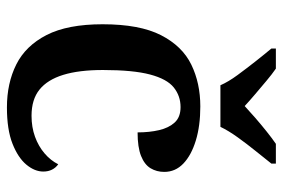

<svg xmlns="http://www.w3.org/2000/svg" viewBox="-151 -655 816 554"><g transform="rotate(90 257.0 -378.0)"><path d="M290 10Q220 10 166 -17Q112 -44 81 -104.5Q50 -165 50 -266Q50 -373 81.5 -434.5Q113 -496 166.5 -522Q220 -548 287 -548Q343 -548 385.5 -535Q428 -522 452 -499Q476 -476 476 -444Q476 -422 465.5 -404.5Q455 -387 430 -377Q405 -367 362 -367Q362 -401 355.5 -429Q349 -457 333.5 -474Q318 -491 289 -491Q257 -491 232.5 -471.5Q208 -452 195 -403Q182 -354 182 -267Q182 -198 196 -152.5Q210 -107 238.5 -84Q267 -61 314 -61Q347 -61 374.5 -71Q402 -81 422.5 -98.5Q443 -116 454 -138Q464 -131 469.5 -120Q475 -109 475 -95Q475 -70 455 -46Q435 -22 394.5 -6Q354 10 290 10ZM226 -606Q216 -629 196.5 -655.5Q177 -682 156.5 -708Q136 -734 120 -753V-766H178Q194 -755 213 -739Q232 -723 251.5 -706.5Q271 -690 286 -676Q301 -690 320 -706.5Q339 -723 359 -739Q379 -755 395 -766H452V-753Q437 -734 416 -708Q395 -682 376 -655.5Q357 -629 346 -606Z"/></g></svg>

Font: Noto Serif Armenian SemiBold
Style: Regular
Weight: 600
Version: Version 2.007